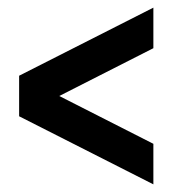

<svg xmlns="http://www.w3.org/2000/svg" viewBox="-20 -566 451 502"><path d="M30 -368 381 -546V-440L135 -315L381 -190V-84L30 -262Z"/></svg>

Font: Akshar Medium
Style: Regular
Weight: 500
Designer: Tall Chai
Foundry: Tall Chai
Version: Version 1.000